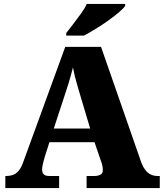

<svg xmlns="http://www.w3.org/2000/svg" viewBox="-20 -951 828 971"><path d="M7 0V-61H14Q31 -61 46 -66.5Q61 -72 74 -87Q87 -102 97 -130L310 -714H491L695 -128Q704 -105 716 -90Q728 -75 743.5 -68Q759 -61 777 -61H788V0H418V-61H458Q474 -61 487 -67Q500 -73 500 -92Q500 -102 498 -111.5Q496 -121 493.5 -129Q491 -137 489 -141L458 -232H230L207 -160Q205 -152 201.5 -140Q198 -128 195.5 -115.5Q193 -103 193 -93Q193 -78 201 -69.5Q209 -61 230 -61H279V0ZM252 -301H436L379 -492Q374 -510 368.5 -528.5Q363 -547 358 -567.5Q353 -588 349 -610Q344 -589 338 -568.5Q332 -548 326.5 -529Q321 -510 315 -493ZM315 -784Q330 -803 350 -829Q370 -855 389.5 -882Q409 -909 419 -931H613V-921Q604 -908 580.5 -888Q557 -868 526 -846Q495 -824 463 -804.5Q431 -785 405 -771H315Z"/></svg>

Font: Noto Rashi Hebrew Black
Style: Regular
Weight: 900
Version: Version 1.006